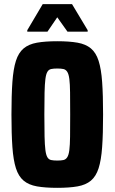

<svg xmlns="http://www.w3.org/2000/svg" viewBox="-20 -894 551 922"><path d="M255 8Q197 8 157.5 1Q118 -6 93.5 -26.5Q69 -47 56.5 -86Q44 -125 39.5 -188Q35 -251 35 -344Q35 -437 39.5 -500Q44 -563 56.5 -602Q69 -641 93.5 -661.5Q118 -682 157.5 -689Q197 -696 255 -696Q313 -696 352.5 -689Q392 -682 416.5 -661.5Q441 -641 453.5 -602Q466 -563 470.5 -500Q475 -437 475 -344Q475 -251 470.5 -188Q466 -125 453.5 -86Q441 -47 416.5 -26.5Q392 -6 352.5 1Q313 8 255 8ZM255 -123Q273 -123 284.5 -125.5Q296 -128 303 -139Q310 -150 313 -173.5Q316 -197 316.5 -238.5Q317 -280 317 -344Q317 -408 316.5 -449.5Q316 -491 313 -514.5Q310 -538 303 -549Q296 -560 284.5 -562.5Q273 -565 255 -565Q237 -565 225.5 -562.5Q214 -560 207.5 -549Q201 -538 198 -514.5Q195 -491 194 -449.5Q193 -408 193 -344Q193 -280 194 -238.5Q195 -197 198 -173.5Q201 -150 207.5 -139Q214 -128 225.5 -125.5Q237 -123 255 -123ZM111 -742V-749L185 -874H326L401 -749V-742H304L255 -811L208 -742Z"/></svg>

Font: Saira Condensed ExtraBold
Style: Regular
Weight: 800
Width: 3
Designer: Hector Gatti with collaboration of the Omnibus-Type team
Foundry: Omnibus-Type
Version: Version 1.101